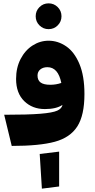

<svg xmlns="http://www.w3.org/2000/svg" viewBox="-20 -871 569 1146"><path d="M193 -774Q193 -806 215.5 -828.5Q238 -851 270 -851Q302 -851 324.5 -828.5Q347 -806 347 -774Q347 -742 324.5 -719.5Q302 -697 270 -697Q238 -697 215.5 -719.5Q193 -742 193 -774ZM484 -310Q484 -183 441.5 -116.5Q399 -50 307.5 -25Q216 0 50 0L5 -186Q147 -186 220.5 -192Q294 -198 321.5 -210.5Q349 -223 353 -245Q316 -220 248 -220Q173 -220 124.5 -267.5Q76 -315 76 -400Q76 -467 103 -519Q130 -571 174.5 -599.5Q219 -628 270 -628Q326 -628 375 -594.5Q424 -561 454 -489.5Q484 -418 484 -310ZM280 -365Q315 -365 346 -376Q327 -470 263 -470Q237 -470 220.5 -456.5Q204 -443 204 -420Q204 -392 222.5 -378.5Q241 -365 280 -365ZM217 48 333 34V242L230 255Z"/></svg>

Font: FiraGO Heavy
Style: Regular
Weight: 900
Designer: bBox Type
Foundry: bBox Type GmbH
Version: Version 1.001